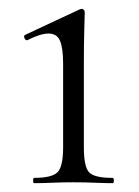

<svg xmlns="http://www.w3.org/2000/svg" viewBox="-20 -415 315 435"><path d="M57 0Q55 0 55 -6Q55 -12 57 -12Q98 -12 110.5 -25Q123 -38 123 -81V-270Q123 -306 116 -322.5Q109 -339 90 -339Q81 -339 69.5 -335.5Q58 -332 42 -324Q38 -323 35.5 -328.5Q33 -334 37 -336L161 -394Q164 -395 165 -395Q167 -395 169.5 -393Q172 -391 172 -388Q172 -381 171 -349.5Q170 -318 170 -271V-81Q170 -38 181.5 -25Q193 -12 235 -12Q238 -12 238 -6Q238 0 235 0Q218 0 195 -1Q172 -2 146 -2Q121 -2 98 -1Q75 0 57 0Z"/></svg>

Font: Cormorant Light
Style: Regular
Weight: 300
Designer: Christian Thalmann (Catharsis Fonts)
Foundry: Catharsis Fonts
Version: Version 4.000